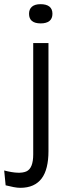

<svg xmlns="http://www.w3.org/2000/svg" viewBox="-64 -721 335 919"><path d="M33 178Q19 178 1 174.5Q-17 171 -37 166L-44 95Q29 114 62 99.5Q95 85 95 18V-515H168V3Q168 45 160 78Q152 111 135.5 133Q119 155 93.5 166.5Q68 178 33 178ZM131 -609Q103 -609 89 -620.5Q75 -632 75 -655Q75 -677 89 -689Q103 -701 130 -701Q158 -701 172.5 -689.5Q187 -678 187 -655Q187 -632 172.5 -620.5Q158 -609 131 -609Z"/></svg>

Font: Bricolage Grotesque 96pt ExtraBold Light
Style: Regular
Weight: 300
Version: Version 1.001;gftools[0.9.33.dev8+g029e19f]